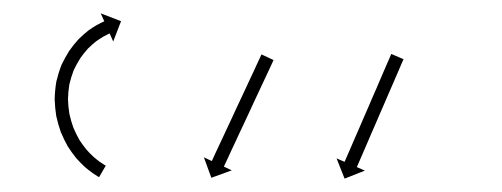

<svg xmlns="http://www.w3.org/2000/svg" viewBox="-20 -610 755 289"><path d="M126.5 -344.9C127.3 -344.4 128.2 -343.8 129.1 -343.3L139.2 -360.6C138.4 -361.1 137.5 -361.6 136.7 -362.1C136.7 -362.1 136.7 -362 136.8 -362C136.8 -362 136.9 -362 136.9 -362C134.6 -363.4 132.4 -364.9 130.2 -366.4C130.2 -366.4 130.2 -366.3 130.3 -366.3C130.3 -366.3 130.4 -366.2 130.4 -366.2C127.1 -368.7 123.8 -371.3 120.7 -374C120.7 -374 120.8 -373.9 120.8 -373.8C120.9 -373.7 121 -373.7 121 -373.7C117.1 -377.3 113.3 -381.2 109.8 -385.2C109.8 -385.2 109.9 -385.1 109.9 -385C110 -384.9 110.1 -384.8 110.1 -384.8C106.2 -389.6 102.5 -394.8 99.1 -400C99.1 -400 99.2 -399.9 99.3 -399.8C99.4 -399.7 99.4 -399.6 99.4 -399.6C96 -405.6 93 -411.8 90.3 -418.2C90.3 -418.2 90.3 -418 90.4 -417.9C90.4 -417.8 90.5 -417.6 90.5 -417.6C88 -424.6 86 -431.6 84.4 -438.8C84.4 -438.8 84.4 -438.7 84.4 -438.5C84.5 -438.4 84.5 -438.2 84.5 -438.2C83.3 -445.7 82.5 -453.3 82.3 -460.9C82.3 -460.9 82.3 -460.8 82.3 -460.6C82.3 -460.4 82.3 -460.3 82.3 -460.3C82.5 -468 83.2 -475.7 84.4 -483.3C84.4 -483.3 84.4 -483.2 84.4 -483C84.3 -482.8 84.3 -482.7 84.3 -482.7C86.1 -490.1 88.3 -497.5 91 -504.6C91 -504.6 91 -504.5 90.9 -504.3C90.8 -504.1 90.7 -503.9 90.7 -503.9C93.8 -510.3 97.2 -516.6 101 -522.6C101 -522.6 100.9 -522.5 100.8 -522.4C100.8 -522.3 100.7 -522.2 100.7 -522.2C104.4 -527.4 108.4 -532.4 112.6 -537.2C112.6 -537.2 112.5 -537 112.4 -536.9C112.3 -536.8 112.2 -536.7 112.2 -536.7C116.3 -540.7 120.5 -544.5 124.9 -548C124.9 -548 124.8 -547.9 124.7 -547.8C124.6 -547.8 124.5 -547.7 124.5 -547.7C128.1 -550.2 131.7 -552.6 135.5 -554.9C135.5 -554.9 135.4 -554.8 135.3 -554.8C135.2 -554.7 135.2 -554.7 135.2 -554.7C137.6 -556 140 -557.3 142.5 -558.5C142.5 -558.5 142.5 -558.4 142.4 -558.4C142.4 -558.4 142.4 -558.4 142.4 -558.4C143.3 -558.8 144.2 -559.2 145.1 -559.6L150.4 -547.5L162.2 -578.1L131.6 -589.9L137 -577.9C136 -577.5 135 -577 134.1 -576.6C134.1 -576.6 134 -576.6 134 -576.6C134 -576.5 133.9 -576.5 133.9 -576.5C131.1 -575.2 128.4 -573.7 125.6 -572.3C125.6 -572.3 125.6 -572.2 125.5 -572.2C125.4 -572.1 125.3 -572.1 125.3 -572.1C121.1 -569.6 116.9 -566.9 112.9 -564C112.9 -564 112.8 -563.9 112.7 -563.8C112.6 -563.8 112.5 -563.7 112.5 -563.7C107.5 -559.7 102.7 -555.4 98.2 -550.9C98.2 -550.9 98.1 -550.8 98 -550.7C97.9 -550.6 97.8 -550.5 97.8 -550.5C93 -545.2 88.5 -539.6 84.4 -533.7C84.4 -533.7 84.3 -533.6 84.2 -533.5C84.2 -533.4 84.1 -533.3 84.1 -533.3C79.9 -526.6 76.1 -519.7 72.7 -512.6C72.7 -512.6 72.6 -512.4 72.5 -512.2C72.5 -512 72.4 -511.8 72.4 -511.8C69.3 -503.8 66.8 -495.6 64.8 -487.2C64.8 -487.2 64.8 -487.1 64.8 -486.9C64.7 -486.7 64.7 -486.6 64.7 -486.6C63.3 -478.1 62.5 -469.5 62.3 -460.9C62.3 -460.9 62.3 -460.7 62.3 -460.5C62.3 -460.4 62.3 -460.2 62.3 -460.2C62.6 -451.8 63.4 -443.3 64.7 -435C64.7 -435 64.8 -434.9 64.8 -434.7C64.8 -434.6 64.9 -434.4 64.9 -434.4C66.7 -426.4 68.9 -418.6 71.6 -410.9C71.6 -410.9 71.7 -410.8 71.7 -410.6C71.8 -410.5 71.9 -410.4 71.9 -410.4C74.9 -403.3 78.2 -396.4 82 -389.7C82 -389.7 82.1 -389.6 82.2 -389.5C82.2 -389.3 82.3 -389.2 82.3 -389.2C86.1 -383.3 90.2 -377.7 94.5 -372.2C94.5 -372.2 94.6 -372.1 94.7 -372C94.8 -371.9 94.9 -371.8 94.9 -371.8C98.8 -367.4 103 -363.1 107.4 -359C107.4 -359 107.5 -358.9 107.5 -358.9C107.6 -358.8 107.7 -358.7 107.7 -358.7C111.2 -355.7 114.8 -352.8 118.6 -350.1C118.6 -350.1 118.6 -350 118.7 -350C118.8 -349.9 118.8 -349.9 118.8 -349.9C121.3 -348.2 123.8 -346.5 126.3 -345C126.3 -345 126.4 -345 126.4 -344.9C126.4 -344.9 126.5 -344.9 126.5 -344.9ZM390.9 -517.8C391.2 -518.4 391.5 -519 391.8 -519.6L373.6 -528.1C373.4 -527.5 373.1 -526.9 372.8 -526.3C372 -524.6 371.2 -522.9 370.4 -521.2C369.2 -518.5 368 -515.9 366.7 -513.3C365.1 -509.8 363.5 -506.4 362 -503C360.1 -499 358.2 -494.9 356.3 -490.9C354.2 -486.3 352.1 -481.8 350 -477.3C347.7 -472.5 345.5 -467.6 343.2 -462.8C340.9 -457.8 338.6 -452.8 336.2 -447.9C333.9 -442.9 331.6 -437.9 329.3 -432.9C327 -428.1 324.8 -423.2 322.5 -418.4C320.4 -413.9 318.3 -409.4 316.2 -404.9C314.3 -400.8 312.4 -396.8 310.5 -392.7C308.9 -389.3 307.3 -385.9 305.7 -382.5C304.5 -379.8 303.3 -377.2 302 -374.5C301.3 -372.8 300.5 -371.1 299.7 -369.4C299.4 -368.8 299.1 -368.2 298.8 -367.6L286.9 -373.2L298.1 -342.4L328.9 -353.6L317 -359.2C317.2 -359.8 317.5 -360.4 317.8 -361C318.6 -362.7 319.4 -364.4 320.2 -366.1C321.4 -368.7 322.6 -371.4 323.9 -374C325.5 -377.4 327.1 -380.8 328.6 -384.3C330.5 -388.3 332.4 -392.4 334.3 -396.4C336.4 -400.9 338.5 -405.4 340.6 -410C342.9 -414.8 345.1 -419.6 347.4 -424.4C349.7 -429.4 352 -434.4 354.4 -439.4C356.7 -444.4 359 -449.4 361.3 -454.4C363.6 -459.2 365.8 -464 368.1 -468.9C370.2 -473.4 372.3 -477.9 374.4 -482.4C376.3 -486.5 378.2 -490.5 380.1 -494.5C381.7 -498 383.3 -501.4 384.9 -504.8C386.1 -507.4 387.3 -510.1 388.6 -512.7C389.3 -514.4 390.1 -516.1 390.9 -517.8ZM586.6 -519.1C586.8 -519.7 587.1 -520.3 587.4 -520.9L569 -528.8C568.7 -528.2 568.5 -527.6 568.2 -527C567.5 -525.3 566.7 -523.6 566 -521.9C564.8 -519.2 563.7 -516.5 562.5 -513.9C561 -510.4 559.5 -506.9 558 -503.5C556.2 -499.4 554.5 -495.3 552.7 -491.2C550.7 -486.6 548.7 -482 546.8 -477.4C544.6 -472.6 542.5 -467.7 540.4 -462.8C538.2 -457.7 536 -452.7 533.9 -447.6C531.7 -442.6 529.5 -437.5 527.3 -432.5C525.2 -427.6 523.1 -422.7 521 -417.8C519 -413.2 517 -408.6 515 -404.1C513.3 -400 511.5 -395.9 509.7 -391.8C508.2 -388.3 506.7 -384.8 505.2 -381.4C504.1 -378.7 502.9 -376 501.7 -373.4C501 -371.7 500.3 -369.9 499.5 -368.2C499.3 -367.6 499 -367 498.7 -366.4L486.6 -371.6L498.7 -341.1L529.2 -353.2L517.1 -358.5C517.3 -359.1 517.6 -359.7 517.9 -360.3C518.6 -362 519.4 -363.7 520.1 -365.4C521.3 -368.1 522.4 -370.8 523.6 -373.4C525.1 -376.9 526.6 -380.4 528.1 -383.8C529.8 -387.9 531.6 -392 533.4 -396.1C535.4 -400.7 537.3 -405.3 539.3 -409.9C541.4 -414.7 543.5 -419.6 545.7 -424.5C547.8 -429.6 550 -434.6 552.2 -439.7C554.4 -444.7 556.6 -449.8 558.8 -454.8C560.9 -459.7 563 -464.6 565.1 -469.5C567.1 -474.1 569.1 -478.7 571.1 -483.2C572.8 -487.3 574.6 -491.4 576.4 -495.5C577.9 -499 579.4 -502.4 580.9 -505.9C582 -508.6 583.2 -511.3 584.3 -513.9C585.1 -515.6 585.8 -517.4 586.6 -519.1Z"/></svg>

Font: FRB American Cursive Just Arrows Ultra
Style: Bold Italic
Weight: 1000
Italic angle: -25°
Version: Version 2.0;Modular Font Editor K font №1